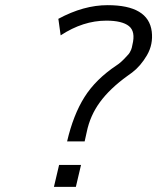

<svg xmlns="http://www.w3.org/2000/svg" viewBox="-20 -728 609 744"><path d="M207 -649 206 -655Q304 -708 397 -708Q555 -708 568 -606Q574 -556 549.5 -514Q525 -472 492 -447L474 -434Q406 -385 367.5 -332.5Q329 -280 316 -216L308 -180H240Q264 -283 307.5 -352Q351 -421 432 -475Q448 -485 468 -507Q470 -509 474 -513.5Q478 -518 479 -519Q482 -522 488 -535Q491 -542 493 -554Q506 -606 479.5 -627Q453 -648 392 -648Q302 -648 215 -591ZM189 -4 209 -89H294L274 -4Z"/></svg>

Font: Coval
Style: ExtraLight Italic
Weight: 200
Foundry: Context Ltd
Version: Version 001.000